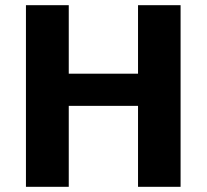

<svg xmlns="http://www.w3.org/2000/svg" viewBox="-20 -720 796 740"><path d="M512 -700H676V0H512V-312H245V0H80V-700H245V-436H512Z"/></svg>

Font: Fivo Sans Modern
Style: Regular
Weight: 700
Designer: Alexander Slobzheninov
Foundry: Alexander Slobzheninov
Version: 1.0